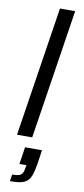

<svg xmlns="http://www.w3.org/2000/svg" viewBox="-109 -781 473 1083"><g transform="rotate(10 128.0 -239.0)"><path d="M27 0ZM27 0 142 -743H229L114 0ZM39 226Q57 226 69 224Q81 222 88.5 216.5Q96 211 100 201.5Q104 192 106 177L109 160H69L84 62H181L169 143Q163 180 155 204Q147 228 132.5 241.5Q118 255 94.5 260Q71 265 33 265Z"/></g></svg>

Font: Azeri Sans
Style: Italic
Weight: 400
Designer: Hector Gatti & Omnibus-Type (original fonts) / Cristiano Sobral (main changes and remastering)
Foundry: Omnibus-Type
Version: Version 0.07;August 21, 2020;FontCreator 13.0.0.2681 64-bit;